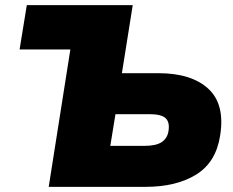

<svg xmlns="http://www.w3.org/2000/svg" viewBox="-20 -725 903 745"><path d="M169 0 253 -533H56L84 -705H495L453 -441H595Q723 -441 788.5 -380.5Q854 -320 834 -198Q818 -95 741 -47.5Q664 0 545 0ZM408 -159H540Q586 -159 608 -174Q630 -189 634 -218Q639 -251 622.5 -266.5Q606 -282 560 -282H428Z"/></svg>

Font: Mulish ExtraBlack
Style: Italic
Weight: 1000
Italic angle: -9°
Designer: Vernon Adams
Foundry: Vernon Adams
Version: Version 3.603; ttfautohint (v1.8.3)